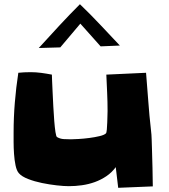

<svg xmlns="http://www.w3.org/2000/svg" viewBox="-20 -939 805 916"><path d="M709 -49.8 543.9 -43 532.2 -141.6Q513.7 -116.2 487.8 -98.6Q461.9 -81.1 432.1 -70.3Q402.3 -59.6 370.6 -55.2Q338.9 -50.8 308.6 -50.8Q285.2 -50.8 250.5 -54.7Q215.8 -58.6 180.2 -65.9Q144.5 -73.2 114.3 -85Q84 -96.7 70.3 -112.3Q59.6 -124 54.2 -149.9Q48.8 -175.8 46.9 -205.1Q44.9 -234.4 44.9 -261.7Q44.9 -289.1 44.9 -305.7Q44.9 -378.9 50.8 -450.2Q56.6 -521.5 67.4 -591.8Q94.7 -594.7 126 -594.7Q151.4 -594.7 176.8 -591.3Q202.1 -587.9 227.5 -583Q227.5 -578.1 228.5 -554.7Q229.5 -531.2 231 -499Q232.4 -466.8 234.4 -430.2Q236.3 -393.6 238.8 -362.3Q241.2 -331.1 244.6 -309.1Q248 -287.1 252 -285.2Q266.6 -276.4 284.2 -275.4Q301.8 -274.4 318.4 -274.4Q330.1 -274.4 355 -275.9Q379.9 -277.3 406.2 -280.8Q432.6 -284.2 455.1 -289.6Q477.5 -294.9 485.4 -302.7Q488.3 -305.7 489.7 -321.3Q491.2 -336.9 491.7 -355.5Q492.2 -374 492.7 -390.1Q493.2 -406.2 493.2 -409.2Q493.2 -453.1 491.2 -496.1Q489.3 -539.1 487.3 -583L676.8 -591.8Q682.6 -523.4 687.5 -455.6Q692.4 -387.7 700.2 -319.3Q703.1 -296.9 703.6 -273.4Q704.1 -250 705.1 -226.6Q707 -182.6 707.5 -138.7Q708 -94.7 709 -49.8ZM551.8 -721.7 460 -717.8 363.3 -826.2 267.6 -712.9 165 -710Q213.9 -763.7 262.2 -815.9Q310.5 -868.2 361.3 -918.9Q411.1 -871.1 457.5 -821.8Q503.9 -772.5 551.8 -721.7Z"/></svg>

Font: Slackey
Style: Regular
Weight: 400
Designer: Squid
Foundry: Font Diner, Inc DBA Sideshow
Version: Version 1.001